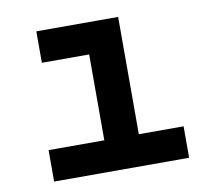

<svg xmlns="http://www.w3.org/2000/svg" viewBox="-64 -588 713 658"><g transform="rotate(-10 293.0 -259.0)"><path d="M73.2 0H543V-109.4H387.2V-517.6H102.5V-408.2H267.1V-109.4H73.2Z"/></g></svg>

Font: Cascadia Code NF SemiBold
Style: Regular
Weight: 600
Monospace: yes
Designer: Aaron Bell
Foundry: Saja Typeworks
Version: Version 2404.023